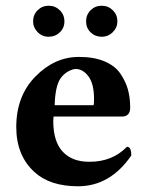

<svg xmlns="http://www.w3.org/2000/svg" viewBox="-20 -648 524 674"><path d="M392.1 -573.2Q392.1 -551.3 376 -535.2Q359.9 -519 336.9 -519Q314 -519 298.1 -534.4Q282.2 -549.8 282.2 -573Q282.2 -596.2 298.1 -612.1Q314 -627.9 336.9 -627.9Q359.9 -627.9 376 -612.1Q392.1 -596.2 392.1 -573.2ZM96.2 -573.2Q96.2 -596.2 112.1 -612.1Q127.9 -627.9 150.9 -627.9Q173.8 -627.9 189.9 -612.1Q206.1 -596.2 206.1 -573Q206.1 -549.8 189.9 -534.4Q173.8 -519 150.9 -519Q127.9 -519 112.1 -535.2Q96.2 -551.3 96.2 -573.2ZM171.9 -278.8H308.1Q310.1 -280.8 310.1 -299.8Q310.1 -354 290.5 -379.9Q271 -405.8 246.1 -405.8Q234.9 -405.8 219 -397Q203.1 -388.2 191.9 -372.1Q173.8 -344.7 171.9 -278.8ZM425.8 -132.8Q440.9 -132.8 440.9 -102.1Q366.7 5.9 253.9 5.9Q155.8 5.9 101.1 -43.9Q37.1 -102.1 37.1 -202.1Q37.1 -311 104.5 -379.6Q171.9 -448.2 256.8 -448.2Q310.1 -448.2 346.9 -432.6Q383.8 -417 402.3 -389.9Q420.9 -362.8 429 -334Q437 -305.2 437 -270Q437 -239.3 408.2 -238.8H168Q168 -236.8 167.5 -231.9Q167 -227.1 167 -223.1Q167 -151.4 200 -115.7Q232.9 -80.1 293 -80.1Q374 -79.6 425.8 -132.8Z"/></svg>

Font: Linux Libertine
Style: Bold
Weight: 700
Designer: Philipp H. Poll
Foundry: Philipp H. Poll
Version: Version 5.0.3